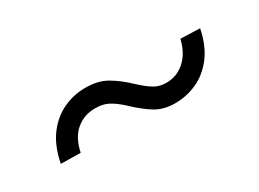

<svg xmlns="http://www.w3.org/2000/svg" viewBox="-23 -544 690 512"><g transform="rotate(-30 322.0 -288.0)"><path d="M73.2 -222.7Q83 -272.9 106.7 -304.4Q130.4 -335.9 163.3 -351.1Q196.3 -366.2 232.4 -365.7Q269 -365.7 295.4 -350.8Q321.8 -335.9 351.1 -308.1Q372.1 -288.6 388.2 -278.8Q404.3 -269 425.3 -269Q458 -269 482.4 -290.8Q506.8 -312.5 516.1 -352.1L575.7 -350.1Q565.9 -301.3 542.2 -270.3Q518.6 -239.3 486.3 -224.6Q454.1 -210 418.9 -210Q383.8 -210 358.6 -225.3Q333.5 -240.7 305.2 -267.6Q283.7 -287.6 266.4 -296.6Q249 -305.7 226.1 -305.2Q192.9 -305.7 167.7 -284.9Q142.6 -264.2 133.8 -221.7Z"/></g></svg>

Font: Inter 18pt Light
Style: Italic
Weight: 300
Italic angle: -9.3988°
Designer: Rasmus Andersson
Foundry: rsms
Version: Version 4.001;git-66647c0bb